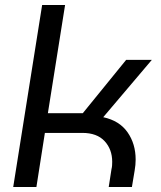

<svg xmlns="http://www.w3.org/2000/svg" viewBox="-20 -750 647 770"><path d="M33 0 149 -730H241L172 -296H312L486 -510H589L394 -280Q459 -266 491.5 -219.5Q524 -173 524 -110Q524 -100 523 -88.5Q522 -77 520 -66L509 0H416L427 -71Q429 -79 429.5 -86.5Q430 -94 430 -101Q430 -151 399.5 -184Q369 -217 310 -217H160L126 0Z"/></svg>

Font: MuseoModerno
Style: Italic
Weight: 400
Italic angle: -9°
Designer: Pablo Cosgaya, Héctor Gatti, Marcela Romero, and the Authors of The MuseoModerno Project.
Foundry: Omnibus-Type Team
Version: Version 1.003